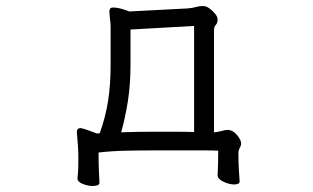

<svg xmlns="http://www.w3.org/2000/svg" viewBox="-20 -506 1040 637"><path d="M775 96Q775 106 757 106Q741 106 721.5 97Q702 88 702 75V74Q703 57 703.5 36Q704 15 704 -6Q686 -7 660.5 -7Q635 -7 606 -7H493Q441 -7 396 -6Q351 -5 307 0Q307 35 308 59Q309 83 310 100Q310 106 303.5 108.5Q297 111 287 111Q271 111 254 104Q237 97 237 86V85Q239 68 239.5 54.5Q240 41 240 22Q240 -2 238.5 -24Q237 -46 235 -66V-68Q235 -81 247 -81Q249 -81 250.5 -80.5Q252 -80 253 -80Q264 -77 276 -72.5Q288 -68 302 -63L311 -64Q330 -117 338.5 -170.5Q347 -224 347 -291V-386Q347 -402 347 -416.5Q347 -431 345 -443Q344 -452 343.5 -457.5Q343 -463 343 -467Q343 -474 345.5 -477.5Q348 -481 356 -481Q370 -481 389 -475Q408 -469 409 -468L601 -478Q617 -479 629 -482.5Q641 -486 654 -486Q664 -486 675 -478Q686 -470 694 -460Q702 -450 702 -442Q702 -430 696 -423.5Q690 -417 690 -406V-67Q704 -68 715.5 -71.5Q727 -75 735 -75Q752 -75 766 -58.5Q780 -42 780 -30Q780 -23 775.5 -15.5Q771 -8 771 2Q771 34 772.5 56.5Q774 79 775 95ZM624 -420 413 -408V-292Q413 -227 404.5 -172Q396 -117 382 -67Q409 -68 436.5 -68.5Q464 -69 492 -69Q527 -69 560 -69Q593 -69 624 -68Z"/></svg>

Font: Moon Stars Kai HW
Style: Regular
Weight: 400
Designer: GuiWonder
Version: Version 1.101